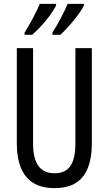

<svg xmlns="http://www.w3.org/2000/svg" viewBox="-20 -963 562 993"><path d="M414 -934V-943H330C318 -913 280 -838 251 -794V-783H292C330 -817 392 -890 414 -934ZM270 -934V-943H186C172 -910 137 -841 107 -794V-783H146C194 -824 247 -888 270 -934ZM455 -224V-714H370V-223C370 -111 334 -67 262 -67C191 -67 151 -112 151 -222V-714H67V-223C67 -64 135 10 262 10C389 10 455 -62 455 -224Z"/></svg>

Font: Noto Sans Lao Looped ExtraCondensed
Style: Regular
Weight: 400
Width: 2
Designer: Mark Frömberg, Ben Mitchell
Foundry: The Fontpad Ltd
Version: Version 1.002